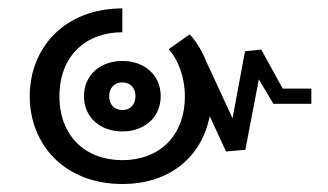

<svg xmlns="http://www.w3.org/2000/svg" viewBox="-20 -482 790 463"><path d="M51.7 -250C51.7 -133.3 135.8 -38.3 275 -38.3C394.2 -38.3 467.5 -108.3 485.8 -201.7L525 -116.7L571.7 -120.8L604.2 -290.8L639.2 -231.7H730.8V-268.3H661.7L610 -362.5L570.8 -358.3L540.8 -196.7L478.3 -331.7C468.3 -356.7 455 -380 437.5 -399.2L386.7 -363.3C407.5 -341.7 425.8 -298.3 425.8 -250C425.8 -153.3 363.3 -95.8 275 -95.8C186.7 -95.8 123.3 -153.3 123.3 -250C123.3 -346.7 186.7 -404.2 275 -404.2V-461.7C135.8 -461.7 51.7 -366.7 51.7 -250ZM275 -283.3C295 -283.3 306.7 -269.2 306.7 -250C306.7 -230.8 295 -216.7 275 -216.7C255 -216.7 243.3 -230.8 243.3 -250C243.3 -269.2 255 -283.3 275 -283.3ZM275 -335C222.5 -335 182.5 -301.7 182.5 -250C182.5 -198.3 222.5 -165 275 -165C327.5 -165 367.5 -198.3 367.5 -250C367.5 -301.7 327.5 -335 275 -335Z"/></svg>

Font: Boon SemiBold
Style: Regular
Weight: 600
Designer: Sungsit Sawaiwan
Foundry: FontUni
Version: Version 2.0